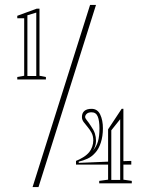

<svg xmlns="http://www.w3.org/2000/svg" viewBox="-20 -743 608 778"><path d="M50 -421V-431L78 -436V-669H50V-679L129 -708H140V-436L166 -431V-421ZM91 -435H127V-692L91 -681ZM288 -76V-91Q303 -97 317.5 -106Q332 -115 342 -127Q349 -136 353.5 -148.5Q358 -161 358 -174Q358 -192 351 -205Q344 -218 335 -228.5Q326 -239 319 -248.5Q312 -258 312 -269Q312 -285 322 -293.5Q332 -302 351 -302Q375 -302 386 -279Q397 -256 397 -223Q397 -191 388.5 -165Q380 -139 366 -124Q352 -108 334.5 -100Q317 -92 299 -88V-83L418 -88V-219L473 -302H480V-90L512 -91V-76H480V-15L514 -10V0H382V-10L418 -15V-76ZM356 -132Q371 -149 377 -170Q383 -191 383 -223Q383 -254 376 -271Q369 -288 351 -288Q338 -288 331.5 -282Q325 -276 325 -269Q325 -264 332 -255.5Q339 -247 348 -233Q360 -216 364.5 -202Q369 -188 369 -172Q369 -161 365.5 -150.5Q362 -140 356 -132ZM431 -14H467V-260L431 -215ZM112 15 345 -723H369L136 15Z"/></svg>

Font: Kalnia Glaze Thin Medium
Style: Regular
Weight: 500
Version: Version 1.110